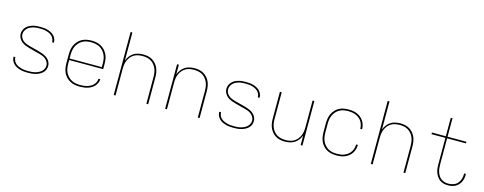

<svg xmlns="http://www.w3.org/2000/svg" viewBox="-29 -1446 5457 2164"><g transform="rotate(15 2700.0 -363.5)"><path d="M299 8Q277 8 254.5 6Q232 4 210.5 -1.5Q189 -7 168.5 -17Q148 -27 132 -42.5Q116 -58 106.5 -78.5Q97 -99 97 -122Q97 -123 97 -124Q97 -125 97 -126H118Q118 -125 118 -124Q118 -123 118 -123Q118 -103 126.5 -84.5Q135 -66 150 -53Q165 -40 183 -32Q201 -24 220.5 -19Q240 -14 259.5 -12.5Q279 -11 299 -11Q319 -11 338.5 -12.5Q358 -14 377.5 -19Q397 -24 415 -32.5Q433 -41 448 -54Q463 -67 472 -85.5Q481 -104 481 -124Q481 -147 468.5 -168Q456 -189 437 -202.5Q418 -216 396 -223.5Q374 -231 351 -237H350H348Q323 -244 297.5 -250.5Q272 -257 247 -264Q222 -271 197.5 -280.5Q173 -290 152.5 -306.5Q132 -323 119.5 -346.5Q107 -370 107 -397Q107 -418 115.5 -439Q124 -460 139 -475.5Q154 -491 173.5 -501.5Q193 -512 214.5 -518Q236 -524 257.5 -526Q279 -528 301 -528Q323 -528 344.5 -526Q366 -524 387 -518Q408 -512 427.5 -502Q447 -492 462.5 -476.5Q478 -461 486.5 -441Q495 -421 495 -399Q495 -398 495 -397Q495 -396 495 -395H474Q474 -396 474 -396.5Q474 -397 474 -398Q474 -417 466 -435Q458 -453 444 -466Q430 -479 412.5 -487.5Q395 -496 376.5 -501Q358 -506 339 -507.5Q320 -509 301 -509Q282 -509 262.5 -507.5Q243 -506 224.5 -501Q206 -496 188.5 -487.5Q171 -479 157.5 -465.5Q144 -452 135.5 -434Q127 -416 127 -397Q127 -376 137 -356.5Q147 -337 163 -323.5Q179 -310 198.5 -302Q218 -294 238 -288.5Q258 -283 278.5 -278Q299 -273 319.5 -267.5Q340 -262 360 -256.5Q380 -251 400 -243.5Q420 -236 438 -225.5Q456 -215 470.5 -199.5Q485 -184 493 -164.5Q501 -145 501 -124Q501 -101 492 -80Q483 -59 466.5 -43.5Q450 -28 430 -18Q410 -8 388 -2Q366 4 343.5 6Q321 8 299 8Z M901 8Q873 8 844.5 2.5Q816 -3 790.5 -16.5Q765 -30 745 -51Q725 -72 712.5 -98Q700 -124 695.5 -152.5Q691 -181 691 -210V-310Q691 -339 695.5 -367.5Q700 -396 712.5 -421.5Q725 -447 744.5 -468.5Q764 -490 789 -503.5Q814 -517 842.5 -522.5Q871 -528 900 -528Q929 -528 957.5 -522.5Q986 -517 1011 -503.5Q1036 -490 1055.5 -468.5Q1075 -447 1087.5 -421.5Q1100 -396 1104.5 -367.5Q1109 -339 1109 -310V-251H712V-210Q712 -184 716 -158Q720 -132 731 -108.5Q742 -85 760 -65.5Q778 -46 801 -33.5Q824 -21 849.5 -16Q875 -11 901 -11Q922 -11 942.5 -13Q963 -15 982.5 -20.5Q1002 -26 1020.5 -35.5Q1039 -45 1053.5 -59.5Q1068 -74 1076.5 -93Q1085 -112 1086 -133H1107Q1106 -110 1096.5 -88.5Q1087 -67 1071.5 -50Q1056 -33 1035.5 -21.5Q1015 -10 993 -3.5Q971 3 947.5 5.5Q924 8 901 8ZM712 -269H1088V-310Q1088 -336 1084 -362Q1080 -388 1069 -411.5Q1058 -435 1040.5 -454.5Q1023 -474 1000.5 -486.5Q978 -499 952 -504Q926 -509 900 -509Q874 -509 848 -504Q822 -499 799.5 -486.5Q777 -474 759.5 -454.5Q742 -435 731 -411.5Q720 -388 716 -362Q712 -336 712 -310Z M1299 0V-735H1320V-407Q1330 -435 1348 -459Q1366 -483 1390.5 -499Q1415 -515 1444.5 -521.5Q1474 -528 1503 -528Q1531 -528 1558.5 -522.5Q1586 -517 1610 -502.5Q1634 -488 1652.5 -466.5Q1671 -445 1682 -419Q1693 -393 1697 -365.5Q1701 -338 1701 -310V0H1680V-310Q1680 -335 1676.5 -360.5Q1673 -386 1663 -409.5Q1653 -433 1636.5 -453Q1620 -473 1598 -486Q1576 -499 1550.5 -504Q1525 -509 1500 -509Q1475 -509 1449.5 -504Q1424 -499 1402 -486Q1380 -473 1363.5 -453Q1347 -433 1337 -409.5Q1327 -386 1323.5 -360.5Q1320 -335 1320 -310V0Z M1899 0V-520H1920V-407Q1930 -435 1948 -459Q1966 -483 1990.5 -499Q2015 -515 2044.5 -521.5Q2074 -528 2103 -528Q2131 -528 2158.5 -522.5Q2186 -517 2210 -502.5Q2234 -488 2252.5 -466.5Q2271 -445 2282 -419Q2293 -393 2297 -365.5Q2301 -338 2301 -310V0H2280V-310Q2280 -335 2276.5 -360.5Q2273 -386 2263 -409.5Q2253 -433 2236.5 -453Q2220 -473 2198 -486Q2176 -499 2150.5 -504Q2125 -509 2100 -509Q2075 -509 2049.5 -504Q2024 -499 2002 -486Q1980 -473 1963.5 -453Q1947 -433 1937 -409.5Q1927 -386 1923.5 -360.5Q1920 -335 1920 -310V0Z M2699 8Q2677 8 2654.5 6Q2632 4 2610.5 -1.5Q2589 -7 2568.5 -17Q2548 -27 2532 -42.5Q2516 -58 2506.5 -78.5Q2497 -99 2497 -122Q2497 -123 2497 -124Q2497 -125 2497 -126H2518Q2518 -125 2518 -124Q2518 -123 2518 -123Q2518 -103 2526.5 -84.5Q2535 -66 2550 -53Q2565 -40 2583 -32Q2601 -24 2620.5 -19Q2640 -14 2659.5 -12.5Q2679 -11 2699 -11Q2719 -11 2738.5 -12.5Q2758 -14 2777.5 -19Q2797 -24 2815 -32.5Q2833 -41 2848 -54Q2863 -67 2872 -85.5Q2881 -104 2881 -124Q2881 -147 2868.5 -168Q2856 -189 2837 -202.5Q2818 -216 2796 -223.5Q2774 -231 2751 -237H2750H2748Q2723 -244 2697.5 -250.5Q2672 -257 2647 -264Q2622 -271 2597.5 -280.5Q2573 -290 2552.5 -306.5Q2532 -323 2519.5 -346.5Q2507 -370 2507 -397Q2507 -418 2515.5 -439Q2524 -460 2539 -475.5Q2554 -491 2573.5 -501.5Q2593 -512 2614.5 -518Q2636 -524 2657.5 -526Q2679 -528 2701 -528Q2723 -528 2744.5 -526Q2766 -524 2787 -518Q2808 -512 2827.5 -502Q2847 -492 2862.5 -476.5Q2878 -461 2886.5 -441Q2895 -421 2895 -399Q2895 -398 2895 -397Q2895 -396 2895 -395H2874Q2874 -396 2874 -396.5Q2874 -397 2874 -398Q2874 -417 2866 -435Q2858 -453 2844 -466Q2830 -479 2812.5 -487.5Q2795 -496 2776.5 -501Q2758 -506 2739 -507.5Q2720 -509 2701 -509Q2682 -509 2662.5 -507.5Q2643 -506 2624.5 -501Q2606 -496 2588.5 -487.5Q2571 -479 2557.5 -465.5Q2544 -452 2535.5 -434Q2527 -416 2527 -397Q2527 -376 2537 -356.5Q2547 -337 2563 -323.5Q2579 -310 2598.5 -302Q2618 -294 2638 -288.5Q2658 -283 2678.5 -278Q2699 -273 2719.5 -267.5Q2740 -262 2760 -256.5Q2780 -251 2800 -243.5Q2820 -236 2838 -225.5Q2856 -215 2870.5 -199.5Q2885 -184 2893 -164.5Q2901 -145 2901 -124Q2901 -101 2892 -80Q2883 -59 2866.5 -43.5Q2850 -28 2830 -18Q2810 -8 2788 -2Q2766 4 2743.5 6Q2721 8 2699 8Z M3297 8Q3269 8 3241.5 2.5Q3214 -3 3190 -17.5Q3166 -32 3147.5 -53.5Q3129 -75 3118 -101Q3107 -127 3103 -154.5Q3099 -182 3099 -210V-520H3120V-210Q3120 -185 3123.5 -159.5Q3127 -134 3137 -110.5Q3147 -87 3163.5 -67Q3180 -47 3202 -34Q3224 -21 3249.5 -16Q3275 -11 3300 -11Q3325 -11 3350.5 -16Q3376 -21 3398 -34Q3420 -47 3436.5 -67Q3453 -87 3463 -110.5Q3473 -134 3476.5 -159.5Q3480 -185 3480 -210V-520H3501V0H3480V-113Q3470 -85 3452 -61Q3434 -37 3409.5 -21Q3385 -5 3355.5 1.5Q3326 8 3297 8Z M3898 8Q3869 8 3841 2.5Q3813 -3 3788 -16.5Q3763 -30 3743.5 -51.5Q3724 -73 3712 -99Q3700 -125 3695.5 -153.5Q3691 -182 3691 -210V-310Q3691 -338 3695.5 -366.5Q3700 -395 3712 -421Q3724 -447 3743.5 -468.5Q3763 -490 3788 -503.5Q3813 -517 3841 -522.5Q3869 -528 3898 -528Q3923 -528 3948.5 -524.5Q3974 -521 3997.5 -511Q4021 -501 4041 -485Q4061 -469 4075 -447.5Q4089 -426 4096 -401Q4103 -376 4103 -351H4082Q4082 -374 4076 -396Q4070 -418 4057.5 -437.5Q4045 -457 4026.5 -471Q4008 -485 3987 -494Q3966 -503 3943 -506Q3920 -509 3898 -509Q3872 -509 3846.5 -504Q3821 -499 3798.5 -486.5Q3776 -474 3758.5 -454Q3741 -434 3730.5 -410.5Q3720 -387 3716 -361.5Q3712 -336 3712 -310V-210Q3712 -184 3716 -158.5Q3720 -133 3730.5 -109.5Q3741 -86 3758.5 -66Q3776 -46 3798.5 -33.5Q3821 -21 3846.5 -16Q3872 -11 3898 -11Q3920 -11 3943 -14Q3966 -17 3987 -26Q4008 -35 4026.5 -49Q4045 -63 4057.5 -82.5Q4070 -102 4076 -124Q4082 -146 4082 -169H4103Q4103 -144 4096 -119Q4089 -94 4075 -72.5Q4061 -51 4041 -35Q4021 -19 3997.5 -9Q3974 1 3948.5 4.5Q3923 8 3898 8Z M4299 0V-735H4320V-407Q4330 -435 4348 -459Q4366 -483 4390.5 -499Q4415 -515 4444.5 -521.5Q4474 -528 4503 -528Q4531 -528 4558.5 -522.5Q4586 -517 4610 -502.5Q4634 -488 4652.5 -466.5Q4671 -445 4682 -419Q4693 -393 4697 -365.5Q4701 -338 4701 -310V0H4680V-310Q4680 -335 4676.5 -360.5Q4673 -386 4663 -409.5Q4653 -433 4636.5 -453Q4620 -473 4598 -486Q4576 -499 4550.5 -504Q4525 -509 4500 -509Q4475 -509 4449.5 -504Q4424 -499 4402 -486Q4380 -473 4363.5 -453Q4347 -433 4337 -409.5Q4327 -386 4323.5 -360.5Q4320 -335 4320 -310V0Z M5199 8Q5174 8 5150 2Q5126 -4 5105.5 -18.5Q5085 -33 5071 -54Q5057 -75 5048.5 -98.5Q5040 -122 5037.5 -146.5Q5035 -171 5035 -196V-501H4873V-520H5035V-735H5055V-520H5275V-501H5055V-196Q5055 -174 5057.5 -152Q5060 -130 5067 -108.5Q5074 -87 5086 -68Q5098 -49 5116 -36Q5134 -23 5155.5 -17Q5177 -11 5199 -11Q5229 -11 5257.5 -20.5Q5286 -30 5305.5 -51.5Q5325 -73 5334 -102Q5343 -131 5343 -160Q5343 -162 5343 -164Q5343 -166 5343 -169H5363Q5364 -166 5364 -163.5Q5364 -161 5364 -159Q5364 -137 5359.5 -115Q5355 -93 5345 -73Q5335 -53 5319.5 -37Q5304 -21 5284.5 -10.5Q5265 0 5243 4Q5221 8 5199 8Z"/></g></svg>

Font: Zed Sans Thin Extended
Style: Regular
Weight: 100
Width: 7
Designer: Belleve Invis
Foundry: Belleve Invis
Version: Version 1.0.0; ttfautohint (v1.8.4)